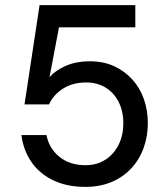

<svg xmlns="http://www.w3.org/2000/svg" viewBox="-20 -720 655 752"><path d="M314 12Q241 12 187 -14.5Q133 -41 102 -87Q71 -133 64 -191H162Q172 -139 212.5 -106Q253 -73 315 -73Q360 -73 393.5 -95Q427 -117 445 -154Q463 -191 463 -237Q463 -285 444.5 -321Q426 -357 393.5 -377Q361 -397 318 -397Q265 -397 227 -373Q189 -349 172 -311H76L135 -700H510V-613H211L174 -418Q198 -445 238.5 -462.5Q279 -480 331 -480Q385 -480 426.5 -461Q468 -442 498 -409Q528 -376 543.5 -332Q559 -288 559 -238Q559 -186 542.5 -140.5Q526 -95 494 -60.5Q462 -26 416.5 -7Q371 12 314 12Z"/></svg>

Font: DM Sans 20pt Medium
Style: Regular
Weight: 500
Version: Version 4.004;gftools[0.9.30]